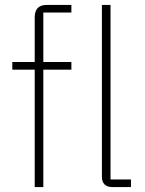

<svg xmlns="http://www.w3.org/2000/svg" viewBox="-20 -760 589 780"><path d="M512 0V-31H429V-740H394V-42C394 -15 408 0 437 0ZM121 0H156V-477H270V-508H156V-709H270V-740H170C136 -740 121 -722 121 -689V-508H30V-477H121Z"/></svg>

Font: IBM Plex Thai ExtraLight
Style: Regular
Weight: 200
Designer: Mike Abbink, Paul van der Laan, Pieter van Rosmalen, Ben Mitchell, Mark Frömberg
Foundry: Bold Monday
Version: Version 1.0